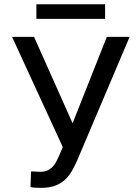

<svg xmlns="http://www.w3.org/2000/svg" viewBox="-20 -887 668 917"><path d="M326.7 -298.3 490.2 -710.9H599.1L347.7 -118.7Q322.3 -62 300.3 -38.3Q278.3 -14.6 248.8 -2.2Q219.2 10.3 174.8 10.3Q136.2 10.3 125.5 5.9L128.4 -68.4L172.9 -66.4Q224.1 -66.4 249 -115.7L261.2 -141.1L279.8 -184.6L37.6 -710.9H142.6ZM481.9 -796.9H153.8V-866.7H481.9Z"/></svg>

Font: MAUL
Style: Regular
Weight: 400
Designer: MAUL
Version: Version 1.0; 2020; ttfautohint (v1.8.3)